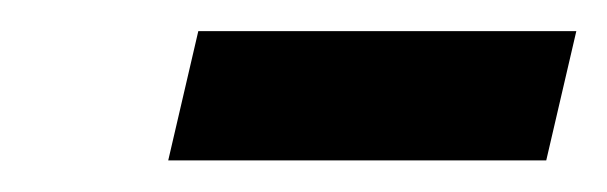

<svg xmlns="http://www.w3.org/2000/svg" viewBox="-20 -305 386 122"><path d="M327.1 -203.1H86.9L106 -285.2H346.2Z"/></svg>

Font: Perun
Style: Italic
Weight: 400
Italic angle: -12°
Foundry: Stefan Peev, Context Ltd
Version: Version 001.000